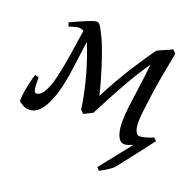

<svg xmlns="http://www.w3.org/2000/svg" viewBox="-113 -575 878 864"><g transform="rotate(20 325.5 -143.0)"><path d="M48.3 -130.9Q47.4 -95.7 50.3 -77.4Q53.2 -59.1 63 -59.1Q69.3 -59.1 77.6 -64Q85.9 -68.8 94.5 -81.3Q103 -93.8 111.6 -115Q120.1 -136.2 127.4 -169.4Q138.7 -218.8 147.5 -276.1Q156.2 -333.5 166 -397Q159.2 -400.9 153.6 -402.3Q147.9 -403.8 144 -403.8Q139.2 -403.8 131.3 -402.1Q123.5 -400.4 115.7 -397.9Q106.9 -395.5 96.2 -392.1L89.8 -410.2Q110.4 -419.4 129.4 -428Q148.4 -436.5 164.1 -442.9Q179.7 -449.2 191.4 -453.1Q203.1 -457 209 -457Q219.7 -457 228.5 -442.1Q237.3 -427.2 252.9 -395Q261.7 -376.5 273.2 -345.7Q284.7 -314.9 295.9 -280Q307.1 -245.1 317.1 -209.7Q327.1 -174.3 333.5 -146Q356.9 -192.4 381.6 -235.1Q406.2 -277.8 429.4 -314Q452.6 -350.1 471.9 -378.4Q491.2 -406.7 503.9 -424.3V-424.8Q510.3 -428.2 519.8 -432.4Q529.3 -436.5 539.3 -440.9Q549.3 -445.3 558.6 -449.5Q567.9 -453.6 573.7 -457L589.8 -441.9Q579.6 -390.1 570.1 -337.2Q560.5 -284.2 553.7 -237.3Q546.9 -190.4 542.7 -153.6Q538.6 -116.7 538.6 -97.7Q538.6 -80.1 541 -68.4Q543.5 -56.6 547.4 -49.8Q551.3 -43 555.9 -40Q560.5 -37.1 564.5 -37.1Q572.8 -37.1 591.1 -41.5Q609.4 -45.9 629.9 -55.2L642.6 -42Q639.6 -38.6 630.4 -26.4Q621.1 -14.2 608.4 2.7Q595.7 19.5 580.6 38.8Q565.4 58.1 551.8 76.2Q538.1 94.2 526.6 108.4Q515.1 122.6 509.8 129.4Q503.9 135.3 495.6 141.4Q487.3 147.5 478.5 153.1Q469.7 158.7 461.2 163.3Q452.6 168 446.3 170.9Q442.9 167.5 440.7 164.8Q438.5 162.1 434.6 157.7L552.7 8.3Q525.4 20 514.2 20Q498.5 20 489.7 8.8Q481 -2.4 476.6 -17.3Q472.2 -32.2 470.9 -47.4Q469.7 -62.5 469.7 -69.8Q469.7 -107.9 474.9 -149.2Q480 -190.4 487.3 -240.2Q491.2 -268.6 495.1 -299.1Q499 -329.6 501.5 -357.4Q460.4 -298.3 419.7 -225.8Q378.9 -153.3 334.5 -66.4Q326.2 -62 314.5 -55.9Q302.7 -49.8 293 -45.4L277.3 -60.5Q272.5 -100.1 263.2 -142.1Q253.9 -184.1 242.7 -223.6Q231.4 -263.2 219.5 -297.4Q207.5 -331.5 197.3 -355L178.2 -212.4Q169.4 -149.4 156.5 -105.2Q143.6 -61 127.9 -33.2Q112.3 -5.4 94.7 7.3Q77.1 20 59.1 20Q39.6 20 27.6 12.9Q15.6 5.9 7.3 0Q5.4 -1.5 5.4 -9.5Q5.4 -17.6 6.8 -29.5Q8.3 -41.5 10.7 -56.2Q13.2 -70.8 16.4 -85.4Q19.5 -100.1 22.9 -113.5Q26.4 -127 29.8 -136.2Z"/></g></svg>

Font: Gentium Plus CyrE
Style: Italic
Weight: 400
Italic angle: -8°
Designer: J. Victor Gaultney, Annie Olsen, Iska Routamaa, Becca Hirsbrunner
Foundry: SIL International
Version: Version 5.000